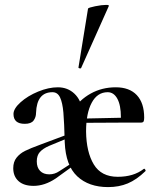

<svg xmlns="http://www.w3.org/2000/svg" viewBox="-20 -751 630 783"><path d="M244 -170Q242 -252 238.5 -292Q235 -332 225 -353.5Q215 -375 194 -375Q130 -375 127 -291Q127 -273 117 -259.5Q107 -246 81 -246Q35 -246 35 -286Q35 -308 64 -334Q93 -360 135.5 -377.5Q178 -395 216 -395Q256 -395 283.5 -369Q311 -343 316 -299Q317 -293 321 -274Q330 -244 331 -215Q332 -131 362.5 -80.5Q393 -30 460 -30Q525 -30 566 -62L568 -63Q570 -63 572.5 -59Q575 -55 573 -53Q537 -18 501 -3Q465 12 421 12Q342 12 295 -32Q248 -76 244 -170ZM295 -267 484 -271V-251L296 -250ZM452 -395Q508 -395 538 -363Q568 -331 568 -271Q568 -260 565.5 -255.5Q563 -251 554 -251H472L473 -273Q473 -322 458.5 -348.5Q444 -375 419 -375Q377 -375 354 -332Q331 -289 331 -215L275 -299Q304 -344 350 -369.5Q396 -395 452 -395ZM34 -65Q34 -91 47.5 -108Q61 -125 82 -135.5Q103 -146 144 -161L251 -201L255 -187L180 -156Q155 -145 142.5 -131Q130 -117 130 -93Q130 -68 143.5 -54Q157 -40 181 -40Q203 -40 222 -53L278 -89L279 -75L207 -23Q162 7 117 7Q77 7 55.5 -12.5Q34 -32 34 -65ZM307 -472Q304 -472 301.5 -473.5Q299 -475 300 -476L339 -716Q341 -720 368 -725.5Q395 -731 413 -731Q425 -731 424 -727L311 -474Q311 -472 307 -472Z"/></svg>

Font: Cormorant Garamond SemiBold
Style: Regular
Weight: 600
Designer: Christian Thalmann (Catharsis Fonts)
Foundry: Catharsis Fonts
Version: Version 4.000